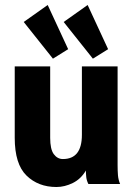

<svg xmlns="http://www.w3.org/2000/svg" viewBox="-20 -737 540 769"><path d="M206 12Q133 12 86 -34Q39 -80 39 -185V-471H181V-185Q181 -139 195.5 -119.5Q210 -100 232 -100Q308 -100 308 -197V-471H451V-76Q451 -52 452.5 -34.5Q454 -17 461 0H334Q327 -14 325.5 -27.5Q324 -41 324 -54Q304 -20 271.5 -4Q239 12 206 12ZM192 -502 75 -649 171 -717 253 -540ZM352 -502 235 -649 331 -717 413 -540Z"/></svg>

Font: Inconsolata Black
Style: Regular
Weight: 900
Monospace: yes
Designer: Raph Levien, Cyreal, Brenton Simpson
Foundry: Raph Levien, Cyreal, Google
Version: Version 3.001; ttfautohint (v1.8.2.53-6de2)